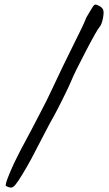

<svg xmlns="http://www.w3.org/2000/svg" viewBox="-20 -953 480 844"><path d="M6 -136Q1 -140 22 -190.5Q43 -241 70 -292Q116 -378 118 -382Q129 -404 156 -455Q185 -509 214 -572Q256 -662 296 -742Q350 -850 355 -865Q358 -875 376 -904Q390 -928 395 -931.5Q400 -935 412 -929Q428 -922 433 -911Q438 -900 432.5 -872.5Q427 -845 418 -835Q407 -823 357 -727.5Q307 -632 293 -597Q285 -577 257 -520.5Q229 -464 217 -443Q204 -421 174 -363Q169 -353 160 -336Q151 -319 144.5 -306.5Q138 -294 135 -288Q100 -219 61 -159Q47 -138 38.5 -132Q30 -126 19 -130Q8 -134 6 -136Z"/></svg>

Font: Lilach
Style: Regular
Weight: 400
Version: Version 1.0